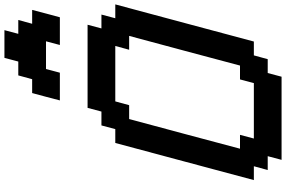

<svg xmlns="http://www.w3.org/2000/svg" viewBox="-232 -1058 1290 866"><g transform="rotate(-90 413.0 -625.0)"><path d="M125 0H500L516.6 -62.5H579.1L596.2 -125H658.7Q686.5 -229.5 742.4 -437.7Q798.3 -646 826.2 -750H763.7L780.3 -812.5H717.8L734.4 -875H359.4L342.8 -812.5H280.3L263.7 -750H201.2Q173.3 -646 117.4 -437.5Q61.5 -229 33.7 -125H96.2L79.1 -62.5H141.6ZM471.2 -125H221.2L237.8 -187.5H175.3Q197.3 -270.5 241.9 -437.3Q286.6 -604 309.1 -687.5H371.6L388.7 -750H638.7L621.6 -687.5H684.1Q661.6 -604 616.9 -437.3Q572.3 -270.5 550.3 -187.5H487.8ZM643.1 -1000H768.1Q773.9 -1020.5 784.9 -1062.3Q795.9 -1104 801.3 -1125H738.8L755.9 -1187.5H693.4L710 -1250H585L568.4 -1187.5H505.9L488.8 -1125H426.3Q420.4 -1104 409.4 -1062.3Q398.4 -1020.5 393.1 -1000H518.1L534.7 -1062.5H659.7Z"/></g></svg>

Font: Faithful 32x
Style: Oblique
Weight: 400
Foundry: Faithful Resource Pack
Version: Version 1.0; January 27, 2023